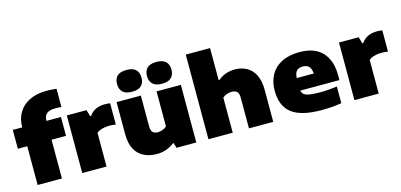

<svg xmlns="http://www.w3.org/2000/svg" viewBox="-71 -1289 3703 1771"><g transform="rotate(-15 1780.5 -403.5)"><path d="M115 0V-370H25V-550H115Q115 -631 151.2 -691.2Q187.5 -751.5 255.5 -784.8Q323.5 -818 418 -818Q447.5 -818 468 -816.5Q488.5 -815 513 -812V-638Q498 -639.5 485.2 -640.2Q472.5 -641 458 -641Q399.5 -641 373.2 -619.2Q347 -597.5 347 -557V-550H485V-370H347V0Z M541 0V-550H729L747 -488H757Q780.5 -524 818.5 -541.5Q856.5 -559 906 -559Q919.5 -559 933 -557.8Q946.5 -556.5 956 -555V-352Q941 -355 923.8 -356Q906.5 -357 892 -357Q859 -357 825.5 -348Q792 -339 773 -321V0Z M1255 9Q1184.5 9 1130.5 -17.2Q1076.5 -43.5 1046.2 -99.8Q1016 -156 1016 -246V-550H1248V-259Q1248 -215.5 1264.8 -199.2Q1281.5 -183 1312 -183Q1337 -183 1360 -192Q1383 -201 1398 -215V-550H1630V0H1441L1427 -48H1419Q1385.5 -21 1343.2 -6Q1301 9 1255 9ZM1466 -605Q1405.5 -605 1377.2 -632.8Q1349 -660.5 1349 -709Q1349 -758 1377.2 -785.5Q1405.5 -813 1466 -813Q1527 -813 1555 -785.5Q1583 -758 1583 -709Q1583 -660.5 1555 -632.8Q1527 -605 1466 -605ZM1180 -605Q1119.5 -605 1091.2 -632.8Q1063 -660.5 1063 -709Q1063 -758 1091.2 -785.5Q1119.5 -813 1180 -813Q1241 -813 1269 -785.5Q1297 -758 1297 -709Q1297 -660.5 1269 -632.8Q1241 -605 1180 -605Z M1746 0V-808H1978V-503H1988Q2019.5 -531 2060.8 -545Q2102 -559 2146 -559Q2207.5 -559 2257.2 -532.8Q2307 -506.5 2336 -450.2Q2365 -394 2365 -304V0H2133V-291Q2133 -334.5 2116 -350.8Q2099 -367 2066 -367Q2040 -367 2016.5 -358.2Q1993 -349.5 1978 -335V0Z M2824 11Q2630 11 2541 -58Q2452 -127 2452 -273Q2452 -359.5 2487.8 -423.8Q2523.5 -488 2593 -523.5Q2662.5 -559 2764 -559Q2908 -559 2981 -480Q3054 -401 3054 -265V-214H2680.5Q2684.5 -191 2701 -177.2Q2717.5 -163.5 2755.2 -157.2Q2793 -151 2861 -151Q2895.5 -151 2937 -154.5Q2978.5 -158 3016 -163V-4Q2963 5 2915 8Q2867 11 2824 11ZM2760 -423Q2719.5 -423 2700 -401.5Q2680.5 -380 2679 -334H2841Q2837.5 -423 2760 -423Z M3140 0V-550H3328L3346 -488H3356Q3379.5 -524 3417.5 -541.5Q3455.5 -559 3505 -559Q3518.5 -559 3532 -557.8Q3545.5 -556.5 3555 -555V-352Q3540 -355 3522.8 -356Q3505.5 -357 3491 -357Q3458 -357 3424.5 -348Q3391 -339 3372 -321V0Z"/></g></svg>

Font: Encode Sans Expanded Expanded Black
Style: Regular
Weight: 900
Width: 7
Designer: Multiple Designers
Foundry: Impallari Type
Version: Version 3.000; ttfautohint (v1.8.3) -l 8 -r 50 -G 200 -x 14 